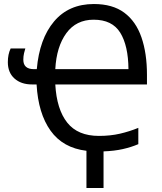

<svg xmlns="http://www.w3.org/2000/svg" viewBox="-20 -745 808 955"><path d="M447 -725Q540 -725 598 -682Q656 -639 683.5 -559.5Q711 -480 711 -373V-325H255Q262 -201 314.5 -135Q367 -69 472 -69Q529 -69 576.5 -80Q624 -91 668 -109V-28Q633 -13 591 -3.5Q549 6 495 8V190H410V5Q293 -9 231.5 -95Q170 -181 162 -325H139Q85 -325 52 -354.5Q19 -384 19 -436Q19 -475 33 -504H106Q103 -495 99.5 -480Q96 -465 96 -448Q96 -401 149 -401H163Q176 -552 249 -638.5Q322 -725 447 -725ZM446 -647Q359 -647 310 -580Q261 -513 255 -401H619Q618 -518 578 -582.5Q538 -647 446 -647Z"/></svg>

Font: Noto Sans SemiCondensed
Style: Regular
Weight: 400
Width: 4
Designer: Monotype Design Team
Foundry: Monotype Imaging Inc.
Version: Version 2.013; ttfautohint (v1.8.4.7-5d5b)